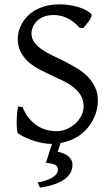

<svg xmlns="http://www.w3.org/2000/svg" viewBox="-20 -650 516 887"><path d="M314.9 111.8Q314.9 129.9 306.4 146.5Q297.9 163.1 279.8 176.8Q261.7 190.4 233.2 200.7Q204.6 210.9 164.6 216.8L153.8 192.9Q179.2 188.5 197 181.9Q214.8 175.3 226.1 167.5Q237.3 159.7 242.4 151.1Q247.6 142.6 247.6 134.8Q247.6 118.2 234.9 111.6Q222.2 105 191.9 102.1Q194.3 95.2 199.7 79.1Q204.1 65.4 211.9 40.5Q215.8 29.3 220.7 14.6H214.8Q198.7 14.6 179.7 11.2Q160.6 7.8 140.6 1.7Q120.6 -4.4 100.8 -13.2Q81.1 -22 64 -33.2Q60.5 -35.2 58.8 -49.8Q57.1 -64.5 57.1 -84.2Q57.1 -104 58.6 -124.5Q60.1 -145 64 -158.2L84 -155.8Q95.2 -127 112.1 -106Q128.9 -85 149.4 -71Q169.9 -57.1 193.6 -50.5Q217.3 -43.9 242.2 -43.9Q264.2 -43.9 286.4 -53Q308.6 -62 326.2 -77.6Q343.8 -93.3 355 -114Q366.2 -134.8 366.2 -158.2Q366.2 -188 353 -209.5Q339.8 -231 318.6 -247.6Q297.4 -264.2 270 -277.3Q242.7 -290.5 214.1 -303.7Q185.5 -316.9 158.2 -331.5Q130.9 -346.2 109.6 -365.7Q88.4 -385.3 75.2 -410.9Q62 -436.5 62 -472.2Q62 -487.3 66.4 -504.9Q70.8 -522.5 80.6 -540Q90.3 -557.6 105.7 -574Q121.1 -590.3 142.8 -602.8Q164.6 -615.2 192.9 -622.6Q221.2 -629.9 256.8 -629.9Q278.8 -629.9 301 -626.5Q323.2 -623 342.5 -617.2Q361.8 -611.3 377.4 -603Q393.1 -594.7 401.9 -585Q405.3 -582 402.1 -573.5Q398.9 -564.9 392.3 -554.9Q385.7 -544.9 377.7 -535.2Q369.6 -525.4 363.8 -520L346.2 -522.9Q332.5 -539.1 317.6 -550Q302.7 -561 287.4 -567.9Q272 -574.7 256.8 -577.6Q241.7 -580.6 228 -580.6Q200.7 -580.6 181.4 -572.5Q162.1 -564.5 149.7 -551.8Q137.2 -539.1 131.3 -523.9Q125.5 -508.8 125.5 -495.1Q125.5 -472.2 138.7 -454.3Q151.9 -436.5 173.3 -421.6Q194.8 -406.7 222.4 -393.6Q250 -380.4 278.8 -366Q307.6 -351.6 335.2 -335Q362.8 -318.4 384.3 -296.9Q405.8 -275.4 418.9 -247.8Q432.1 -220.2 432.1 -184.1Q432.1 -162.1 426.3 -139.2Q420.4 -116.2 408.4 -94Q396.5 -71.8 378.7 -52Q360.8 -32.2 336.7 -17.6Q312.5 -2.9 281.7 5.9Q271 8.8 259.8 10.7L246.6 50.8Q259.3 53.7 271.7 58.3Q284.2 63 293.7 70.3Q303.2 77.6 309.1 87.9Q314.9 98.1 314.9 111.8Z"/></svg>

Font: Noto Serif Devanagari
Style: Bold
Weight: 700
Designer: Monotype Design Team
Foundry: Monotype Imaging Inc.
Version: Version 1.01